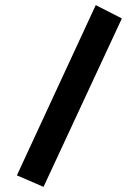

<svg xmlns="http://www.w3.org/2000/svg" viewBox="-20 -687 540 750"><path d="M150 43 46 -2 354 -667 456 -615Z"/></svg>

Font: Inconsolata
Style: Bold
Weight: 700
Monospace: yes
Designer: Raph Levien, Cyreal, Brenton Simpson
Foundry: Raph Levien, Cyreal, Google
Version: Version 3.100; ttfautohint (v1.8.4.7-5d5b)